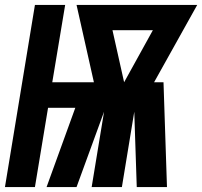

<svg xmlns="http://www.w3.org/2000/svg" viewBox="-37 -755 816 775"><path d="M-17 0H104L157 -320H267L151 0H272L383 -304L333 0H455L505 -304L508 -211L515 0H637L623 -423H585L759 -735H272L342 -423H174L226 -735H104ZM464 -423 417 -633H580Z"/></svg>

Font: Iosevka Sparkle
Style: Bold Italic
Weight: 700
Italic angle: -9°
Designer: Belleve Invis
Foundry: Belleve Invis
Version: Version 4.5.0; ttfautohint (v1.8.3)